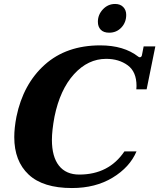

<svg xmlns="http://www.w3.org/2000/svg" viewBox="-20 -939 804 969"><path d="M474 -829Q474 -865 499.5 -892Q525 -919 561 -919Q587 -919 602 -903.5Q617 -888 617 -864Q617 -826 592.5 -800Q568 -774 531 -774Q503 -774 488.5 -789Q474 -804 474 -829ZM52 -247Q52 -293 63 -350Q97 -515 206 -612.5Q315 -710 486 -710Q605 -710 678 -653Q681 -650 686 -650Q693 -650 696 -659L705 -705H764L720 -488H668L669 -505Q669 -577 624.5 -609.5Q580 -642 516 -642Q424 -642 353.5 -564.5Q283 -487 255 -350Q242 -280 242 -233Q242 -148 277.5 -103Q313 -58 380 -58Q529 -58 608 -175H669Q635 -95 548.5 -42.5Q462 10 343 10Q197 10 124.5 -58Q52 -126 52 -247Z"/></svg>

Font: Taviraj ExtraBold
Style: Italic
Weight: 800
Italic angle: -12°
Designer: Katatrad Team
Foundry: CadsonDemak
Version: Version 1.001